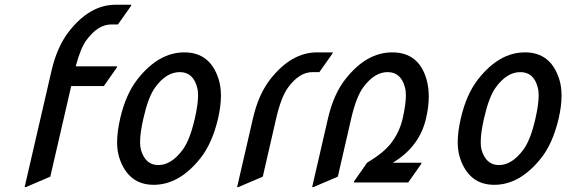

<svg xmlns="http://www.w3.org/2000/svg" viewBox="-20 -767 2380 807"><path d="M83.5 19.5 196.3 -468.8Q219.7 -570.3 269.5 -634.3Q357.4 -747.1 465.8 -747.1H531.7L530.8 -742.2L475.6 -664.1H446.8Q392.6 -664.1 344.2 -599.6Q318.4 -564.9 298.3 -488.3H472.2L471.2 -483.4L416.5 -405.3H279.3L191.4 -24.4L88.4 19.5Z M582.5 -268.6Q568.8 -208 568.8 -170.4Q568.8 -151.4 572.3 -137.7Q590.8 -73.2 645.5 -73.2Q700.2 -73.2 748 -137.7Q778.3 -178.7 798.8 -268.6Q812.5 -328.6 812.5 -366.2Q812.5 -386.2 808.6 -399.4Q792 -463.9 735.4 -463.9Q678.2 -463.9 631.3 -398.4Q603 -358.9 582.5 -268.6ZM484.9 -268.1Q508.3 -370.6 558.1 -434.1Q646.5 -546.9 754.9 -546.9Q863.3 -546.9 898.9 -434.1Q908.7 -403.3 908.7 -364.7Q908.7 -322.3 896.5 -268.6Q871.6 -164.1 823.2 -103Q733.9 9.8 626 9.8Q519.5 9.8 481.9 -102.5Q472.2 -132.3 472.2 -168.9Q472.2 -211.9 484.9 -268.1Z M976.6 19.5 1043 -268.6Q1066.4 -370.6 1116.2 -434.1Q1204.6 -546.9 1313 -546.9H1378.9L1377.4 -542L1322.3 -463.9H1293.5Q1238.3 -463.9 1190.9 -399.4Q1161.6 -359.4 1140.6 -268.6L1084.5 -24.4L981.4 19.5Z M1630.9 -83Q1630.9 -83 1751.5 -83L1750.5 -78.1L1695.8 0H1467.3L1468.3 -4.9L1522.9 -83Q1591.8 -124.5 1622.1 -163.1Q1659.2 -210.9 1672.4 -268.6Q1686 -328.6 1686 -366.2Q1686 -386.2 1682.1 -399.4Q1665.5 -463.9 1608.9 -463.9Q1553.7 -463.9 1506.3 -399.4Q1477.1 -359.4 1456.1 -268.6L1399.9 -24.4L1296.9 19.5H1292L1358.4 -268.6Q1381.8 -370.6 1431.6 -434.1Q1520 -546.9 1628.4 -546.9Q1739.7 -546.9 1772.5 -434.1Q1782.2 -400.4 1782.2 -361.3Q1782.2 -317.9 1770.5 -268.6Q1743.2 -150.4 1630.9 -83Z M2014.2 -268.6Q2000.5 -208 2000.5 -170.4Q2000.5 -151.4 2003.9 -137.7Q2022.5 -73.2 2077.1 -73.2Q2131.8 -73.2 2179.7 -137.7Q2210 -178.7 2230.5 -268.6Q2244.1 -328.6 2244.1 -366.2Q2244.1 -386.2 2240.2 -399.4Q2223.6 -463.9 2167 -463.9Q2109.9 -463.9 2063 -398.4Q2034.7 -358.9 2014.2 -268.6ZM1916.5 -268.1Q1939.9 -370.6 1989.7 -434.1Q2078.1 -546.9 2186.5 -546.9Q2294.9 -546.9 2330.6 -434.1Q2340.3 -403.3 2340.3 -364.7Q2340.3 -322.3 2328.1 -268.6Q2303.2 -164.1 2254.9 -103Q2165.5 9.8 2057.6 9.8Q1951.2 9.8 1913.6 -102.5Q1903.8 -132.3 1903.8 -168.9Q1903.8 -211.9 1916.5 -268.1Z"/></svg>

Font: Nova Script
Style: Regular
Weight: 400
Italic angle: -13°
Version: Version 2.001